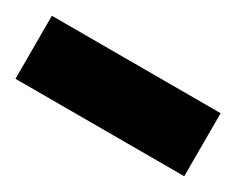

<svg xmlns="http://www.w3.org/2000/svg" viewBox="-56 -231 413 335"><g transform="rotate(30 150.0 -63.5)"><path d="M-20 0V-127H320V0Z"/></g></svg>

Font: Reem Kufi SemiBold
Style: Regular
Weight: 600
Designer: Khaled Hosny
Version: Version 1.001